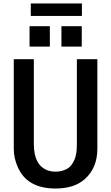

<svg xmlns="http://www.w3.org/2000/svg" viewBox="-20 -1084 643 1117"><path d="M159.2 -991.2V-1064H456.5V-991.2ZM337.4 -813V-931.6H455.6V-813ZM151.9 -813V-931.6H270V-813ZM60.1 -218.8V-739.7H176.8V-246.6Q176.8 -123 256.3 -93.3Q276.9 -85.4 302.2 -85.4Q327.6 -85.4 348.1 -92.3Q368.7 -99.1 381.3 -109.4Q394 -119.6 403.3 -135.5Q412.6 -151.4 417 -164.6Q421.4 -177.7 424.3 -195.8Q427.2 -219.2 427.2 -246.6V-739.7H546.4V-218.8Q546.4 -106.9 472.7 -41.5Q411.6 12.7 302.7 12.7Q137.2 12.7 83 -112.8Q60.1 -164.6 60.1 -218.8Z"/></svg>

Font: News Cycle
Style: Bold
Weight: 700
Version: Version 0.5.1